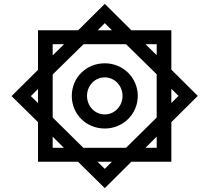

<svg xmlns="http://www.w3.org/2000/svg" viewBox="-20 -794 1085 995"><path d="M868 -161 1005 -297 868 -433V-637H661L523 -774L385 -637H177V-432L40 -296L177 -161V44H384L523 181L661 44H868ZM523 -674 560 -637H486ZM792 -185 633 -28H412L253 -185V-408L413 -565H633L792 -409ZM253 -565H312L253 -507ZM792 -565V-508L734 -565ZM523 -466C426 -466 352 -391 352 -297C352 -203 426 -128 523 -128C618 -128 694 -203 694 -297C694 -391 618 -466 523 -466ZM523 -201C471 -201 431 -244 431 -297C431 -350 471 -393 523 -393C574 -393 615 -350 615 -297C615 -244 574 -201 523 -201ZM905 -297 868 -260V-334ZM140 -296 177 -333V-260ZM734 -28 792 -86V-28ZM253 -28V-86L311 -28ZM523 81 485 44H560Z"/></svg>

Font: Hejaz SemiBold
Style: Regular
Weight: 600
Designer: Bandar Raffah (Arabic) and Santiago Orozco (Latin)
Foundry: Caramella and Typemade
Version: Version 1.010;hotconv 1.0.109;makeotfexe 2.5.65596